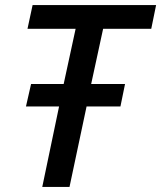

<svg xmlns="http://www.w3.org/2000/svg" viewBox="-20 -734 633 754"><path d="M146 0H253L320 -316H453L471 -404H338L385 -621H574L593 -714H108L88 -621H277L230 -404H102L82 -316H212Z"/></svg>

Font: Noto Sans Medium
Style: Italic
Weight: 500
Italic angle: -12°
Designer: Monotype Design Team
Foundry: Monotype Imaging Inc.
Version: Version 2.013